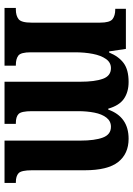

<svg xmlns="http://www.w3.org/2000/svg" viewBox="110 -698 588 848"><g transform="rotate(90 404.0 -274.0)"><path d="M15 0V-50H22Q49 -50 64.5 -62Q80 -74 80 -119V-422Q80 -465 64.5 -477Q49 -489 22 -489H19V-536H196L207 -462H212Q229 -504 258.5 -526Q288 -548 342 -548Q386 -548 416 -527.5Q446 -507 460 -458H464Q496 -548 593 -548Q659 -548 695.5 -502Q732 -456 732 -354V-121Q732 -74 745 -62Q758 -50 785 -50H788V0H601V-334Q601 -399 587.5 -434.5Q574 -470 540 -470Q515 -470 499.5 -450Q484 -430 477.5 -397Q471 -364 471 -325V-121Q471 -74 483.5 -62Q496 -50 523 -50H527V0H341V-334Q341 -399 328 -434.5Q315 -470 281 -470Q256 -470 240.5 -448Q225 -426 218 -390Q211 -354 211 -312V-116Q211 -72 225.5 -61Q240 -50 267 -50H270V0Z"/></g></svg>

Font: Noto Serif Hebrew ExtraCondensed
Style: Bold
Weight: 700
Width: 2
Designer: Monotype Design Team
Foundry: Monotype Imaging Inc.
Version: Version 2.004; ttfautohint (v1.8.4.7-5d5b)